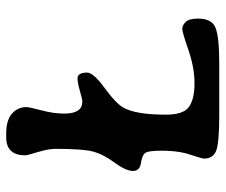

<svg xmlns="http://www.w3.org/2000/svg" viewBox="-73 -638 712 606"><g transform="rotate(-90 283.0 -335.0)"><path d="M227.5 -487.8Q227.5 -431.2 265.1 -431.2Q272.5 -431.2 298.6 -438.7Q324.7 -446.3 338.4 -446.3Q356.9 -446.3 356.9 -416Q356.9 -396 307.9 -360.4Q258.8 -324.7 245.6 -300.3Q224.1 -260.7 224.1 -167.5Q224.1 -111.8 248.8 -94.5Q273.4 -77.1 323.2 -77.1Q373 -77.1 428.5 -96.4Q483.9 -115.7 494.9 -115.7Q505.9 -115.7 516.6 -105Q527.3 -94.2 527.3 -65.9Q527.3 -22 497.8 -10.5Q468.3 1 384.8 1H221.7Q136.2 1 110.8 -8.5Q85.4 -18.1 85.4 -47.9Q85.4 -50.8 91.3 -69.8L102.1 -104Q110.4 -137.7 110.4 -181.2Q110.4 -224.6 102.5 -233.6Q94.7 -242.7 70.6 -246.3Q46.4 -250 46.4 -271.7Q46.4 -293.5 73.2 -330.1Q100.1 -366.7 108.2 -399.7Q116.2 -432.6 116.2 -515.1Q116.2 -538.1 106 -571.8Q95.7 -605.5 95.7 -610.8Q95.7 -671.4 152.3 -671.4H164.6Q206.5 -671.4 227.3 -653.3Q248 -635.3 248 -606.9Q248 -599.1 237.8 -560.5Q227.5 -522 227.5 -487.8Z"/></g></svg>

Font: Averia Gruesa Libre
Style: Regular
Weight: 400
Italic angle: -1.70001°
Version: Version 1.002